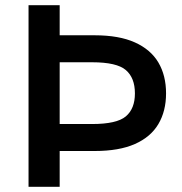

<svg xmlns="http://www.w3.org/2000/svg" viewBox="-20 -720 700 740"><path d="M90 0V-700H210V-584H345Q439 -584 500 -556.5Q561 -529 590.5 -479Q620 -429 620 -360Q620 -292 590.5 -242Q561 -192 500 -165Q439 -138 345 -138H210V0ZM210 -242H335Q430 -242 465 -271.5Q500 -301 500 -360Q500 -420 465 -450Q430 -480 335 -480H210Z"/></svg>

Font: Golos Text Medium
Style: Regular
Weight: 500
Designer: A.Korolkova, Vitaly Kuzmin
Foundry: ParaType Ltd
Version: Version 2.004